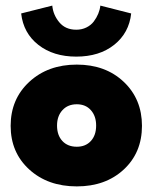

<svg xmlns="http://www.w3.org/2000/svg" viewBox="-20 -653 561 685"><path d="M448 -605Q440.5 -535.5 387.5 -493.2Q334.5 -451 252 -451Q170.5 -451 117 -492.8Q63.5 -534.5 55.5 -605L166.5 -633Q169.5 -600 191.5 -573.5Q213.5 -547 252 -547Q272 -547 288.2 -555Q304.5 -563 314.5 -576.2Q324.5 -589.5 330.5 -604Q336.5 -618.5 338 -633ZM254 12Q150.5 12 84.2 -48.5Q18 -109 18 -204Q18 -299.5 84.5 -361Q151 -422.5 254 -422.5Q356.5 -422.5 421.5 -361Q486.5 -299.5 486.5 -204Q486.5 -108.5 421.5 -48.2Q356.5 12 254 12ZM254 -129.5Q285.5 -129.5 304.2 -150Q323 -170.5 323 -205Q323 -239 304.2 -260Q285.5 -281 254 -281Q222 -281 202.8 -260Q183.5 -239 183.5 -205Q183.5 -170.5 202.5 -150Q221.5 -129.5 254 -129.5Z"/></svg>

Font: League Spartan ExtraBold
Style: Regular
Weight: 800
Foundry: The League of Moveable Type
Version: Version 2.002